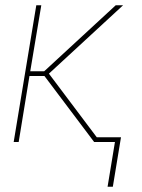

<svg xmlns="http://www.w3.org/2000/svg" viewBox="-20 -540 540 730"><path d="M389 170 417 0H338L149 -251H92L51 0H32L118 -520H137L95 -269H148L420 -520H448L166 -260L348 -18H440L409 170Z"/></svg>

Font: Iosevka Thin
Style: Italic
Weight: 100
Italic angle: -9°
Monospace: yes
Designer: Belleve Invis
Foundry: Belleve Invis
Version: Version 32.5.0; ttfautohint (v1.8.4)